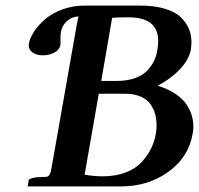

<svg xmlns="http://www.w3.org/2000/svg" viewBox="-20 -666 713 688"><path d="M381.8 -602.1 342.8 -376H398.9Q437 -376 465.6 -386.7Q494.1 -397.5 509.8 -415.3Q525.4 -433.1 533.2 -450.4Q541 -467.8 543.9 -486.8Q546.9 -504.9 546.9 -519Q546.9 -604 439.9 -604Q399.9 -604 381.8 -602.1ZM334 -330.1 283.2 -40Q317.4 -34.2 348.1 -34.2Q394 -34.2 429.9 -47.9Q465.8 -61.5 487.3 -85Q508.8 -108.4 521 -133.1Q533.2 -157.7 538.1 -185.1Q541 -199.7 541 -216.8Q541 -238.8 535.9 -257.3Q530.8 -275.9 518.8 -293Q506.8 -310.1 483.6 -320.1Q460.4 -330.1 428.2 -330.1ZM83 -507.8Q86.9 -529.8 102.5 -553.5Q118.2 -577.1 142.8 -598.1Q167.5 -619.1 204.6 -632.6Q241.7 -646 283.2 -646H481.9Q534.7 -646 572.3 -634.3Q609.9 -622.6 629.4 -602.8Q648.9 -583 657.5 -561.3Q666 -539.6 666 -515.1Q666 -505.4 664.1 -488.8Q657.2 -452.1 624.3 -417.5Q591.3 -382.8 544.9 -358.9Q581.5 -347.7 607.7 -330.3Q633.8 -313 647.5 -292.7Q661.1 -272.5 667 -252.7Q672.9 -232.9 672.9 -211.9Q672.9 -196.8 669.9 -185.1Q655.8 -102.5 583.3 -50.3Q510.7 2 413.1 2H79.1L83 -21Q84 -25.9 109.9 -30.8L144 -32.2Q151.4 -32.2 155.5 -37.4Q159.7 -42.5 161.4 -48.8Q163.1 -55.2 166 -71.8L253.9 -570.8Q260.3 -606.9 262.2 -606.9Q238.8 -606.9 220.7 -591.3Q202.6 -575.7 198.2 -550.8Q196.8 -542 196.8 -528.8V-506.8Q193.4 -487.3 174.8 -477.5Q156.2 -467.8 133.8 -467.8Q110.8 -467.8 96.9 -477.8Q83 -487.8 83 -502.9Z"/></svg>

Font: Linux Libertine
Style: Bold Italic
Weight: 700
Italic angle: -11.5°
Designer: Philipp H. Poll
Foundry: Philipp H. Poll
Version: Version 4.0.5